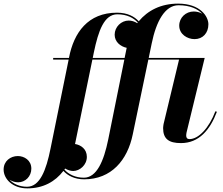

<svg xmlns="http://www.w3.org/2000/svg" viewBox="-214 -780 1232 1060"><path d="M983.5 -163 975 -165.5C940 -73 882 -12 832 -12C819.5 -12 814 -20 814 -30.5C814 -35.5 814.5 -43 816 -49L916 -460H607L623.5 -540C648 -660.5 696 -751 771.5 -751C836.5 -751 878.5 -730 902.5 -704C889 -712 873 -716.5 855.5 -716.5C812 -716.5 775.5 -683 775.5 -638.5C775.5 -591 820 -564 860 -564C905.5 -564 936.5 -597.5 936.5 -646C936.5 -688 893 -760 769.5 -760C674 -760 601.5 -722 552 -662.5C528.5 -688.5 490 -710 432 -710C272 -710 193.5 -600.5 167 -461.5V-460H79.5V-451H165L65 40C41 160 6 251 -64.5 251C-106.5 251 -141 235 -162 211.5C-147.5 221.5 -130 226.5 -114 226.5C-73.5 226.5 -41 193.5 -41 151C-41 104.5 -80.5 81.5 -115.5 81.5C-156 81.5 -194 109 -194 156C-194 208 -144.5 260 -63.5 260C24 260 90.5 223 136 163.5C160 190 198.5 210 250.5 210C400.5 210 490 104.5 519 -38.5L605 -451H774.5L689 -95C688 -89 686.5 -78 686.5 -73C686.5 -13 718 10 785 10C885 10 945.5 -63 983.5 -163ZM304 -490C329 -610.5 361 -701 434 -701C487.5 -701 524.5 -680.5 546.5 -655.5C546 -654.5 545 -653.5 544 -652C529 -661.5 512 -666.5 496.5 -666.5C455 -666.5 419 -631 419 -588.5C419 -548.5 451.5 -523 485.5 -516C485 -514.5 484.5 -513 484.5 -511.5L474 -460H298ZM190 164C226.5 164 265.5 131 265.5 86C265.5 42.5 232 20 200 15C200.5 14 200.5 12.5 201 11.5L296 -451H472.5L383.5 -10C359 110.5 319.5 201 249 201C201.5 201 164 182 141.5 156C143 154 144 152.5 145.5 150.5C160.5 159.5 177.5 164 190 164Z"/></svg>

Font: Bodoni* 24pt
Style: Bold Italic
Weight: 700
Italic angle: -13°
Version: Version 2.3